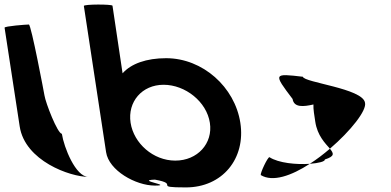

<svg xmlns="http://www.w3.org/2000/svg" viewBox="-80 -810 1708 838"><path d="M6 -258C29 -108 226 -38 306 -38C250 -38 199 -167 190 -226C171 -227 119 -361 114 -394C113 -401 56 -703 46 -703C36 -703 -61 -696 -60 -689Z M383 -146C395 -66 512 0 596 0C680 0 508 -23 596 -26C709 -6 582 8 731 8C891 8 993 -118 969 -274C945 -430 805 -556 645 -556C559 -556 492 -532 455 -490L411 -785C410 -792 285 -792 286 -784ZM490 -274C476 -366 540 -440 634 -440C729 -440 822 -366 836 -274C850 -184 782 -109 685 -109C589 -109 504 -184 490 -274Z M1058 -46C1110 -14 1192 -43 1272 -95C1215 -91 1136 -98 1096 -124C1088 -124 1056 -56 1058 -46ZM1197 -378C1203 -340 1244 -344 1288 -354C1287 -333 1292 -306 1296 -279C1305 -218 1340 -184 1360 -161C1451 -239 1522 -329 1513 -362C1503 -424 1246 -450 1242 -475C1114 -490 1112 -490 1197 -378ZM1272 -95C1311 -98 1339 -105 1338 -114C1382 -128 1377 -140 1360 -161C1332 -137 1302 -114 1272 -95Z"/></svg>

Font: Ampere
Style: SCRevIta
Weight: 400
Version: Version 1